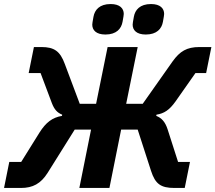

<svg xmlns="http://www.w3.org/2000/svg" viewBox="-26 -931 1067 951"><path d="M496 -760C551 -760 575 -789 581 -823C585 -847 587 -855 587 -862C587 -889 568 -911 522 -911C467 -911 443 -882 437 -848C433 -824 431 -816 431 -809C431 -782 450 -760 496 -760ZM696 -760C751 -760 775 -789 781 -823C785 -847 787 -855 787 -862C787 -889 768 -911 722 -911C667 -911 643 -882 637 -848C633 -824 631 -816 631 -809C631 -782 650 -760 696 -760ZM-6 0H78C136 0 176 -21 210 -75L344 -289H425L367 0H516L574 -289H656L722 -85C743 -20 770 0 838 0H889L915 -129H856L804 -291C792 -328 774 -347 748 -357L749 -363C787 -369 813 -386 843 -428L942 -569H995L1021 -698H962C899 -698 865 -677 829 -627L681 -417H599L656 -698H507L450 -417H369L295 -614C272 -677 243 -698 179 -698H142L116 -569H175L231 -420C243 -389 257 -373 282 -363L281 -357C233 -349 201 -324 170 -275L79 -129H20Z"/></svg>

Font: Braiins Sans
Style: Bold Italic
Weight: 700
Italic angle: -11.31°
Designer: Mike Abbink, Paul van der Laan, Pieter van Rosmalen, Jiri Chlebus, Lubos Buracinsky
Foundry: Bold Monday, Sudetype
Version: Version 1.000;hotconv 1.0.109;makeotfexe 2.5.65596